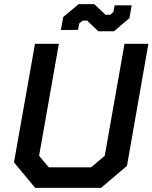

<svg xmlns="http://www.w3.org/2000/svg" viewBox="-20 -913 741 933"><path d="M48 -124 150 -700H266L170 -156L217 -100H423L489 -156L585 -700H701L597 -107L471 0H151ZM403 -813H382L365 -799L359 -768L276 -767L287 -830L362 -893H438L493 -841H515L531 -855L537 -887H620L609 -825L534 -761H458Z"/></svg>

Font: Chakra Petch SemiBold
Style: Italic
Weight: 600
Italic angle: -10°
Designer: Katatrad Aksorn Co.,Ltd.
Foundry: Cadson Demak Co.,Ltd.
Version: Version 1.000; ttfautohint (v1.6)